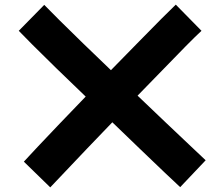

<svg xmlns="http://www.w3.org/2000/svg" viewBox="-20 -788 968 829"><path d="M197 21 83 -90Q103 -112 143.5 -155Q184 -198 237.5 -254Q291 -310 350 -371Q283 -435 223.5 -493Q164 -551 121 -594Q78 -637 61 -655L171 -767Q194 -743 238 -699.5Q282 -656 339 -600.5Q396 -545 459 -485Q522 -549 578.5 -607Q635 -665 677.5 -707.5Q720 -750 739 -768L850 -655Q825 -632 782.5 -589Q740 -546 686.5 -490.5Q633 -435 574 -375Q637 -315 694 -260.5Q751 -206 796.5 -163.5Q842 -121 868 -96L758 20Q736 0 691.5 -42.5Q647 -85 588 -141.5Q529 -198 465 -260Q408 -201 356 -146.5Q304 -92 263 -48.5Q222 -5 197 21Z"/></svg>

Font: Mochiy Pop P One
Style: Regular
Weight: 400
Designer: FONTDASU
Foundry: FONTDASU / Google Inc. / Adobe
Version: Version 2.000